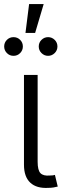

<svg xmlns="http://www.w3.org/2000/svg" viewBox="-33 -910 313 933"><path d="M202.1 2.9Q145 6.3 114.3 -22.2Q83.5 -50.8 83.5 -109.4V-545.9H149.9V-124Q149.9 -82.5 163.8 -68.4Q177.7 -54.2 209 -57.1Q219.2 -57.1 223.9 -57.9Q228.5 -58.6 233.9 -60.1L247.6 -3.4Q238.8 -1 226.8 1Q214.8 2.9 202.1 2.9ZM90.8 -750 108.4 -890.1H179.2L137.7 -750ZM32.7 -638.7Q13.7 -638.7 0.5 -652.1Q-12.7 -665.5 -12.7 -684.1Q-12.7 -703.1 0.5 -716.3Q13.7 -729.5 32.7 -729.5Q51.8 -729.5 64.9 -716.3Q78.1 -703.1 78.1 -684.1Q78.1 -665.5 64.9 -652.1Q51.8 -638.7 32.7 -638.7ZM200.7 -638.7Q182.1 -638.7 168.7 -652.1Q155.3 -665.5 155.3 -684.1Q155.3 -703.1 168.7 -716.3Q182.1 -729.5 200.7 -729.5Q219.2 -729.5 232.7 -716.3Q246.1 -703.1 246.1 -684.1Q246.1 -665.5 232.7 -652.1Q219.2 -638.7 200.7 -638.7Z"/></svg>

Font: Inter Light
Style: Regular
Weight: 300
Designer: Rasmus Andersson
Foundry: rsms
Version: Version 4.000;git-a52131595